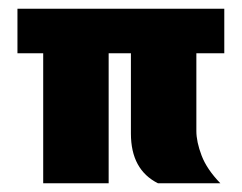

<svg xmlns="http://www.w3.org/2000/svg" viewBox="-20 -420 554 440"><path d="M342 0Q280 -31 280 -114V-298H229V0H79V-298H20V-400H494V-298H430V-120Q430 -95 442 -63.5Q454 -32 485 0Z"/></svg>

Font: Tac One
Style: Regular
Weight: 400
Designer: Oluseyi Olusanya, David Udoh, Eyiyemi Adegbite, Mirko Velimirović
Version: Version 1.003; ttfautohint (v1.8.4.7-5d5b)